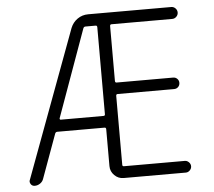

<svg xmlns="http://www.w3.org/2000/svg" viewBox="-52 -811 942 846"><g transform="rotate(-5 419.0 -388.0)"><path d="M203.1 -308.6Q202.1 -305.7 203.6 -303.7Q205.1 -301.8 207 -301.8H396.5Q403.3 -301.8 403.3 -308.6V-693.4Q403.3 -701.2 396.5 -701.2H351.6Q344.7 -701.2 341.8 -694.3ZM290 -700.2Q299.8 -724.6 320.8 -739.3Q341.8 -753.9 368.2 -753.9H735.4Q746.1 -753.9 753.9 -746.1Q761.7 -738.3 761.7 -727.5Q761.7 -716.8 753.9 -709Q746.1 -701.2 735.4 -701.2H466.8Q460 -701.2 460 -693.4V-451.2Q460 -443.4 466.8 -443.4H716.8Q727.5 -443.4 734.9 -436Q742.2 -428.7 742.2 -418Q742.2 -407.2 734.9 -399.9Q727.5 -392.6 716.8 -392.6H466.8Q460 -392.6 460 -384.8V-80.1Q460 -73.2 466.8 -73.2H736.3Q746.1 -73.2 753.9 -65.4Q761.7 -57.6 761.7 -47.4Q761.7 -37.1 753.9 -29.3Q746.1 -21.5 736.3 -21.5H460.9Q437.5 -21.5 420.4 -38.6Q403.3 -55.7 403.3 -79.1V-242.2Q403.3 -250 396.5 -250H187.5Q180.7 -250 177.7 -243.2L107.4 -49.8Q103.5 -37.1 92.3 -29.3Q81.1 -21.5 68.4 -21.5Q56.6 -21.5 50.8 -30.3Q46.9 -36.1 46.9 -42Q46.9 -45.9 48.8 -49.8Z"/></g></svg>

Font: Gen Jyuu Gothic Light
Style: Regular
Weight: 200
Designer: [Source Han Sans]
Ryoko NISHIZUKA  (kana & ideographs); Paul D. Hunt (Latin, Greek & Cyrillic); Wenlong ZHANG  (bopomofo
Version: Version 1.002.20150607